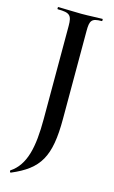

<svg xmlns="http://www.w3.org/2000/svg" viewBox="-135 -676 598 1003"><g transform="rotate(15 163.5 -175.0)"><path d="M224 -67V-542C224 -599 232 -613 288 -613C291 -613 291 -625 288 -625C257 -625 220 -622 174 -622C129 -622 86 -625 50 -625C46 -625 46 -613 50 -613C115 -613 127 -601 127 -544V-40C127 111 106 213 28 264C25 267 30 277 33 275C180 213 224 138 224 -67Z"/></g></svg>

Font: Cormorant SC Semi
Style: Regular
Weight: 600
Designer: Christian Thalmann (Catharsis Fonts)
Version: Version 1.000;PS 001.000;hotconv 1.0.70;makeotf.lib2.5.58329